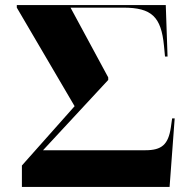

<svg xmlns="http://www.w3.org/2000/svg" viewBox="-20 -734 706 754"><path d="M66 0H646L666 -269H656L651 -234C641 -166 615 -144 551 -144H149L405 -420V-430L257 -704H464C576 -704 613 -668 624 -554L628 -512H638L631 -714H46V-704L273 -317L66 -84Z"/></svg>

Font: Noto Serif Display Black
Style: Regular
Weight: 900
Designer: Monotype Design Team
Foundry: Monotype Imaging Inc.
Version: Version 2.009